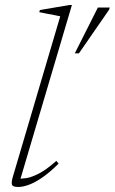

<svg xmlns="http://www.w3.org/2000/svg" viewBox="-20 -735 458 765"><path d="M220 -670Q211 -672 196.8 -674.8Q182.5 -677.5 166.8 -680.5Q151 -683.5 136.5 -686.5L139 -695L256.5 -715H266.5L58 -10.5L45.5 -23.5Q62.5 -22 84.2 -25.2Q106 -28.5 135.5 -43.8Q165 -59 204.5 -94L213.5 -83Q177.5 -47.5 147.8 -27.2Q118 -7 94.2 1.5Q70.5 10 53 10Q31 10 27.8 1Q24.5 -8 31 -30ZM278 -522.5 370 -705H417.5L414.5 -696L294.5 -522.5Z"/></svg>

Font: Newsreader 16pt 16pt ExtraLight
Style: Italic
Weight: 250
Italic angle: -17°
Version: Version 1.003